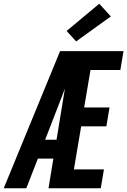

<svg xmlns="http://www.w3.org/2000/svg" viewBox="-46 -1009 682 1029"><path d="M-26 0 276 -735H616L599 -634H439L405 -433H541L524 -332H389L350 -101H511L494 0H214L240 -159H157L95 0ZM196 -260H257L302 -535Q298 -524 293.5 -512.5Q289 -501 285 -490ZM362 -787 311 -843 486 -989 548 -921Z"/></svg>

Font: Iosevka SS04 Extended Oblique
Style: Bold
Weight: 700
Width: 7
Italic angle: -9°
Monospace: yes
Designer: Belleve Invis
Foundry: Belleve Invis
Version: Version 19.0.0; ttfautohint (v1.8.4)